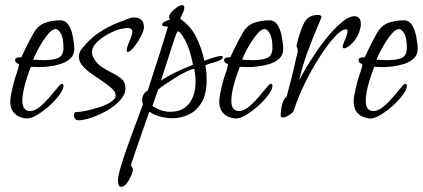

<svg xmlns="http://www.w3.org/2000/svg" viewBox="-20 -451 1645 747"><path d="M86 10Q74 10 58.5 4.5Q43 -1 31.5 -15.5Q20 -30 20 -57Q20 -68 23 -83Q33 -133 42.5 -159Q52 -185 54 -201Q51 -202 45 -206Q39 -210 39 -217Q39 -224 45 -226Q51 -228 56 -228H63Q71 -245 80.5 -265Q90 -285 109 -319Q126 -351 153.5 -361.5Q181 -372 216 -372Q250 -372 263 -311Q269 -280 269 -261Q269 -237 253.5 -223Q238 -209 215.5 -202Q193 -195 171 -192.5Q149 -190 136 -190Q123 -190 113.5 -190.5Q104 -191 100 -191Q85 -153 76 -118Q67 -83 67 -59Q67 -19 97 -19Q115 -19 134.5 -35Q154 -51 172 -72Q190 -93 203 -109Q216 -125 220 -125Q227 -125 227 -117Q227 -103 211 -81.5Q195 -60 171.5 -39Q148 -18 124.5 -4Q101 10 86 10ZM149 -217Q187 -217 206.5 -225.5Q226 -234 227 -263Q227 -304 216.5 -321Q206 -338 197 -338Q185 -338 171.5 -323.5Q158 -309 145.5 -289Q133 -269 123 -249.5Q113 -230 109 -219Q114 -219 125 -218Q136 -217 149 -217Z M285 17Q277 17 272 10.5Q267 4 267 -3Q267 -15 278 -15Q290 -15 314.5 -20Q339 -25 365.5 -33.5Q392 -42 411 -54Q430 -66 430 -80Q430 -93 415.5 -106.5Q401 -120 380 -134Q359 -148 337.5 -163Q316 -178 301.5 -194.5Q287 -211 287 -230Q287 -238 289.5 -246Q292 -254 299 -262Q329 -300 364.5 -323.5Q400 -347 431 -359.5Q462 -372 478 -378Q483 -380 490 -381.5Q497 -383 504 -383Q518 -383 529 -374.5Q540 -366 540 -343Q539 -333 532 -317.5Q525 -302 514.5 -286Q504 -270 494 -259.5Q484 -249 477 -249Q473 -249 473 -255Q473 -264 478.5 -278Q484 -292 489.5 -305.5Q495 -319 495 -327Q495 -342 477 -342Q470 -342 461.5 -340.5Q453 -339 444 -337Q438 -336 421 -328.5Q404 -321 385 -309Q366 -297 352 -281.5Q338 -266 338 -248Q338 -237 343 -228Q355 -204 376 -190.5Q397 -177 418 -166.5Q439 -156 453.5 -143.5Q468 -131 468 -108Q468 -84 448 -61.5Q428 -39 397.5 -21.5Q367 -4 336.5 6.5Q306 17 285 17Z M451 276Q439 276 439 251Q439 237 446.5 209.5Q454 182 466 147Q478 112 491.5 75.5Q505 39 517 7Q529 -25 536 -45Q533 -53 533 -62Q533 -72 538 -82Q543 -92 555 -99Q564 -128 576.5 -166Q589 -204 601 -241.5Q613 -279 621.5 -307.5Q630 -336 633 -346Q633 -348 622 -348.5Q611 -349 611 -355Q611 -362 619 -366Q627 -370 634.5 -372.5Q642 -375 642 -376Q638 -380 638 -384Q638 -394 647.5 -404.5Q657 -415 669 -423Q681 -431 689 -431Q697 -431 697 -421Q697 -418 696 -413Q695 -408 692 -402L681 -378Q722 -350 743.5 -306.5Q765 -263 775 -215Q788 -219 802 -224Q816 -229 829 -232Q832 -233 835 -233Q838 -233 840 -233Q847 -233 847 -230Q847 -222 835.5 -216.5Q824 -211 808.5 -207Q793 -203 779 -197Q782 -181 783 -167Q784 -153 784 -140Q784 -84 763.5 -51Q743 -18 712.5 -4.5Q682 9 651 9Q628 9 603 2.5Q578 -4 561 -17Q542 38 523.5 90.5Q505 143 491 186Q490 188 490 190Q490 195 493.5 199Q497 203 497 211Q497 216 490.5 232Q484 248 473.5 262Q463 276 451 276ZM606 -137Q629 -153 659.5 -168Q690 -183 731 -199Q720 -257 701 -293Q682 -329 672 -329Q669 -329 662.5 -310.5Q656 -292 646.5 -262.5Q637 -233 626.5 -200Q616 -167 606 -137ZM641 -16Q678 -16 700 -33Q722 -50 731.5 -76.5Q741 -103 741 -131Q741 -144 739.5 -157Q738 -170 736 -183Q727 -183 707 -173.5Q687 -164 664.5 -150Q642 -136 622.5 -123Q603 -110 595 -102L573 -39Q593 -26 609.5 -21Q626 -16 641 -16Z M899 10Q887 10 871.5 4.5Q856 -1 844.5 -15.5Q833 -30 833 -57Q833 -68 836 -83Q846 -133 855.5 -159Q865 -185 867 -201Q864 -202 858 -206Q852 -210 852 -217Q852 -224 858 -226Q864 -228 869 -228H876Q884 -245 893.5 -265Q903 -285 922 -319Q939 -351 966.5 -361.5Q994 -372 1029 -372Q1063 -372 1076 -311Q1082 -280 1082 -261Q1082 -237 1066.5 -223Q1051 -209 1028.5 -202Q1006 -195 984 -192.5Q962 -190 949 -190Q936 -190 926.5 -190.5Q917 -191 913 -191Q898 -153 889 -118Q880 -83 880 -59Q880 -19 910 -19Q928 -19 947.5 -35Q967 -51 985 -72Q1003 -93 1016 -109Q1029 -125 1033 -125Q1040 -125 1040 -117Q1040 -103 1024 -81.5Q1008 -60 984.5 -39Q961 -18 937.5 -4Q914 10 899 10ZM962 -217Q1000 -217 1019.5 -225.5Q1039 -234 1040 -263Q1040 -304 1029.5 -321Q1019 -338 1010 -338Q998 -338 984.5 -323.5Q971 -309 958.5 -289Q946 -269 936 -249.5Q926 -230 922 -219Q927 -219 938 -218Q949 -217 962 -217Z M1081 6Q1075 6 1072 1Q1072 -25 1078.5 -47.5Q1085 -70 1095 -74Q1109 -126 1116 -154.5Q1123 -183 1126 -197Q1129 -211 1131 -219.5Q1133 -228 1136 -240Q1138 -245 1138 -249Q1138 -253 1138 -256Q1138 -264 1136 -265.5Q1134 -267 1134 -273Q1134 -275 1134.5 -277.5Q1135 -280 1136 -284Q1152 -346 1168 -369.5Q1184 -393 1217 -393Q1229 -393 1231 -385Q1226 -371 1209.5 -332.5Q1193 -294 1174.5 -243Q1156 -192 1144 -140Q1152 -155 1169.5 -184.5Q1187 -214 1210.5 -249Q1234 -284 1261 -315.5Q1288 -347 1313.5 -367.5Q1339 -388 1360 -388Q1372 -388 1378 -379.5Q1384 -371 1384 -358Q1384 -345 1378 -328Q1372 -311 1361 -295Q1354 -285 1340.5 -274Q1327 -263 1319 -263Q1313 -263 1313 -269Q1313 -274 1318 -285.5Q1323 -297 1327.5 -309.5Q1332 -322 1332 -330Q1332 -337 1327 -337Q1309 -337 1281.5 -307Q1254 -277 1223 -228.5Q1192 -180 1165 -124.5Q1138 -69 1122 -18Q1116 -10 1103 -2Q1090 6 1081 6Z M1422 10Q1410 10 1394.5 4.5Q1379 -1 1367.5 -15.5Q1356 -30 1356 -57Q1356 -68 1359 -83Q1369 -133 1378.5 -159Q1388 -185 1390 -201Q1387 -202 1381 -206Q1375 -210 1375 -217Q1375 -224 1381 -226Q1387 -228 1392 -228H1399Q1407 -245 1416.5 -265Q1426 -285 1445 -319Q1462 -351 1489.5 -361.5Q1517 -372 1552 -372Q1586 -372 1599 -311Q1605 -280 1605 -261Q1605 -237 1589.5 -223Q1574 -209 1551.5 -202Q1529 -195 1507 -192.5Q1485 -190 1472 -190Q1459 -190 1449.5 -190.5Q1440 -191 1436 -191Q1421 -153 1412 -118Q1403 -83 1403 -59Q1403 -19 1433 -19Q1451 -19 1470.5 -35Q1490 -51 1508 -72Q1526 -93 1539 -109Q1552 -125 1556 -125Q1563 -125 1563 -117Q1563 -103 1547 -81.5Q1531 -60 1507.5 -39Q1484 -18 1460.5 -4Q1437 10 1422 10ZM1485 -217Q1523 -217 1542.5 -225.5Q1562 -234 1563 -263Q1563 -304 1552.5 -321Q1542 -338 1533 -338Q1521 -338 1507.5 -323.5Q1494 -309 1481.5 -289Q1469 -269 1459 -249.5Q1449 -230 1445 -219Q1450 -219 1461 -218Q1472 -217 1485 -217Z"/></svg>

Font: Bilbo
Style: Regular
Weight: 400
Designer: Robert E. Leuschke
Foundry: Robert E. Leuschke
Version: Version 1.100